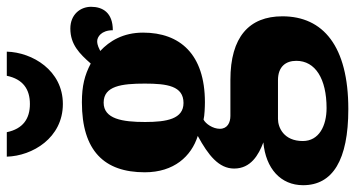

<svg xmlns="http://www.w3.org/2000/svg" viewBox="-273 -551 1045 565"><g transform="rotate(-90 249.5 -268.5)"><path d="M226 -606C325 -606 378 -696 380 -771H309C299 -723 269 -703 226 -703C183 -703 153 -723 143 -771H71C73 -696 126 -606 226 -606ZM211 234C396 234 484 160 484 40C484 -58 423 -113 297 -113H191C171 -113 153 -122 153 -144C153 -165 168 -186 180 -192C191 -189 219 -188 231 -188C373 -188 436 -262 436 -370C436 -429 411 -469 382 -496C389 -499 398 -505 411 -505C423 -505 443 -493 443 -459C495 -459 512 -489 512 -523C512 -555 489 -584 448 -584C401 -584 374 -557 345 -524C311 -542 279 -550 231 -550C88 -550 25 -484 25 -365C25 -279 72 -228 132 -209C75 -178 36 -147 36 -102C36 -53 76 -30 113 -16C36 -9 -13 35 -13 101C-13 188 61 234 211 234ZM229 -251C182 -251 173 -300 173 -364C173 -431 182 -486 230 -486C279 -486 286 -433 286 -365C286 -299 279 -251 229 -251ZM214 170C162 170 117 148 117 100C117 44 157 27 182 27H296C336 27 353 50 353 81C353 137 300 170 214 170Z"/></g></svg>

Font: Noto Serif Devanagari Condensed Black
Style: Regular
Weight: 900
Width: 3
Designer: Universal Thirst, Indian Type Foundry and the Monotype Design Team
Foundry: Monotype Imaging Inc.
Version: Version 2.004